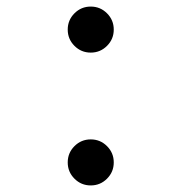

<svg xmlns="http://www.w3.org/2000/svg" viewBox="-20 -548 552 584"><path d="M256 -388Q227 -388 206.5 -408.5Q186 -429 186 -458Q186 -487 206.5 -507.5Q227 -528 256 -528Q285 -528 305.5 -507.5Q326 -487 326 -458Q326 -429 305.5 -408.5Q285 -388 256 -388ZM256 16Q227 16 206.5 -4.5Q186 -25 186 -54Q186 -83 206.5 -103.5Q227 -124 256 -124Q285 -124 305.5 -103.5Q326 -83 326 -54Q326 -25 305.5 -4.5Q285 16 256 16Z"/></svg>

Font: Hasubi Mono
Style: Regular
Weight: 400
Designer: Eli Heuer
Foundry: Eli Heuer
Version: Version 1.000